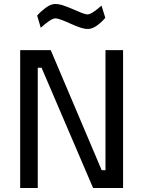

<svg xmlns="http://www.w3.org/2000/svg" viewBox="-20 -941 718 961"><path d="M81 0V-690H234L489 -89H508V-690H596V0H446L188 -602H169V0ZM420 -796Q402 -796 379 -804Q356 -812 332 -823Q308 -834 288 -841.5Q268 -849 257 -849Q244 -849 222 -833Q200 -817 184 -802L166 -863Q182 -882 208 -901.5Q234 -921 256 -921Q276 -921 299 -913Q322 -905 345 -895Q368 -885 387.5 -877Q407 -869 419 -869Q430 -869 451 -883.5Q472 -898 488 -913L507 -852Q493 -834 468 -815Q443 -796 420 -796Z"/></svg>

Font: Cairo Medium
Style: Regular
Weight: 500
Designer: Mohamed Gaber, Accademia di Belle Arti di Urbino
Foundry: Kief Type Foundry, Accademia di Belle Arti di Urbino
Version: Version 3.117